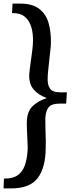

<svg xmlns="http://www.w3.org/2000/svg" viewBox="-40 -780 401 1071"><path d="M-20 271 -18 216Q31 217 58.5 197.5Q86 178 98.5 142.5Q111 107 114 59Q115 49 114 27.5Q113 6 112 -19Q111 -44 110 -67.5Q109 -91 110 -105Q112 -160 143 -189Q174 -218 219 -232V-234Q176 -249 148.5 -280Q121 -311 123 -365Q124 -378 127 -402Q130 -426 134 -453.5Q138 -481 141 -507Q144 -533 144 -551Q145 -594 134.5 -629.5Q124 -665 98.5 -686.5Q73 -708 27 -707L30 -760H72Q139 -760 177 -732Q215 -704 230 -655Q245 -606 244 -541Q244 -526 241 -500.5Q238 -475 235 -445.5Q232 -416 229 -389Q226 -362 226 -346Q224 -308 238.5 -286.5Q253 -265 295 -265H333L329 -202H292Q249 -202 232.5 -183Q216 -164 213 -124Q213 -115 213 -93Q213 -71 214 -44.5Q215 -18 215.5 7Q216 32 215 47Q214 155 170.5 213Q127 271 22 271Z"/></svg>

Font: Lora SemiBold
Style: Italic
Weight: 600
Italic angle: -3°
Designer: Olga Karpushina, Alexei Vanyashin (Cyrillic)
Foundry: Cyreal
Version: Version 3.011; ttfautohint (v1.8.4.7-5d5b)